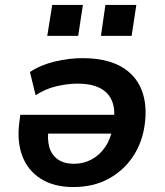

<svg xmlns="http://www.w3.org/2000/svg" viewBox="-20 -746 668 776"><path d="M276 10Q198 10 145 -23.5Q92 -57 70 -116Q48 -175 58 -250L62 -282H465L454 -206H154L177 -230Q170 -185 179 -152.5Q188 -120 213.5 -102Q239 -84 279 -84Q318 -84 351 -102Q384 -120 406 -153Q428 -186 435 -230L439 -253Q447 -302 433 -337Q419 -372 384 -390Q349 -408 294 -408Q254 -408 208.5 -397.5Q163 -387 124 -361L101 -455Q145 -484 202.5 -497.5Q260 -511 312 -511Q408 -511 467.5 -478Q527 -445 551.5 -384.5Q576 -324 565 -243Q555 -169 516.5 -112Q478 -55 417 -22.5Q356 10 276 10ZM388 -601 406 -726H531L512 -601ZM171 -601 191 -726H315L296 -601Z"/></svg>

Font: Nunito Sans 7pt
Style: Bold Italic
Weight: 700
Italic angle: -9°
Version: Version 3.101;gftools[0.9.27]